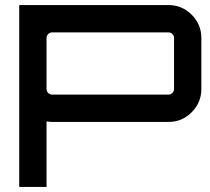

<svg xmlns="http://www.w3.org/2000/svg" viewBox="-20 -739 831 759"><path d="M56 -719H646Q700 -719 738 -680.5Q776 -642 776 -589V-387Q776 -334 738 -295.5Q700 -257 646 -257H186Q178 -257 164 -259V0H56ZM668 -387V-589Q668 -598 661.5 -604.5Q655 -611 646 -611H186Q177 -611 170.5 -604.5Q164 -598 164 -589V-387Q164 -378 170.5 -371.5Q177 -365 186 -365H646Q655 -365 661.5 -371.5Q668 -378 668 -387Z"/></svg>

Font: Orbitron
Style: Regular
Weight: 500
Designer: Matt McInerney
Foundry: Matt McInerney
Version: 1.000